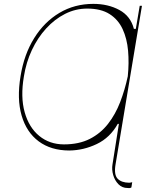

<svg xmlns="http://www.w3.org/2000/svg" viewBox="-20 -757 770 982"><path d="M706 -727.3 571 83.8Q562.1 136.4 581.5 156.8Q600.9 177.2 640.6 177.6Q651.3 176.8 656.2 174.7L652 201.7Q646.3 205.3 640.4 205.1Q634.6 204.9 632.8 204.5Q632.1 204.5 632.1 204.5Q604.8 204.5 585.9 185.4Q567.1 166.2 558.9 138.1Q550.8 110.1 555.4 83.8L588.1 -123.6H582.4Q543 -52.9 475.1 -20.4Q407.3 12.1 333.8 12.8Q240.4 12.4 177.9 -34.1Q115.4 -80.6 90.6 -166Q65.7 -251.4 85.2 -367.9Q103 -478.7 154.7 -561.8Q206.3 -644.9 283.9 -691.1Q361.5 -737.2 457.4 -737.2Q532.7 -737.2 590.4 -706Q648.1 -674.7 664.8 -609.4H674.7L694.6 -727.3ZM306.8 -18.5Q383.9 -18.5 439.1 -46.5Q494.3 -74.6 532.3 -123.2Q570.3 -171.9 594.5 -234.6Q618.6 -297.2 633.5 -366.5Q640.6 -435 635.1 -497.3Q629.6 -559.7 607.1 -608.3Q584.5 -657 540.5 -685Q496.4 -713.1 426.1 -713.1Q366.5 -713.1 313 -686.1Q259.6 -659.1 216.1 -611.5Q172.6 -563.9 143.1 -501.1Q113.6 -438.2 102.3 -366.5Q84.2 -261 106.2 -182.9Q128.2 -104.8 180.8 -61.8Q233.3 -18.8 306.8 -18.5Z"/></svg>

Font: Inter UI Thin
Style: Italic
Weight: 100
Italic angle: -9.39999°
Designer: Rasmus Andersson
Foundry: rsms
Version: 3.2;8d6f07862